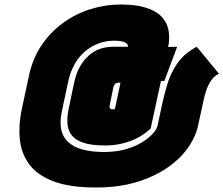

<svg xmlns="http://www.w3.org/2000/svg" viewBox="-20 -687 994 854"><path d="M954 -359 855 -479Q799 -449 769 -405.5Q739 -362 724.5 -313.5Q710 -265 700 -218L681 -129Q678 -113 660 -93Q642 -73 611.5 -54Q581 -35 538.5 -23Q496 -11 443 -11Q389 -11 349 -21.5Q309 -32 284.5 -54Q260 -76 252.5 -110Q245 -144 255 -191L283 -323Q292 -365 310.5 -399Q329 -433 356 -456.5Q383 -480 416.5 -493Q450 -506 488 -506Q522 -506 536.5 -498Q551 -490 549 -479H483Q453 -479 426 -470Q399 -461 376 -441Q353 -421 335.5 -390.5Q318 -360 309 -316L285 -201Q278 -167 280 -137.5Q282 -108 298.5 -86Q315 -64 351 -52Q387 -40 447 -40Q486 -40 518.5 -47.5Q551 -55 575.5 -66Q600 -77 616.5 -88.5Q633 -100 641.5 -107.5Q650 -115 650 -115L696 -327H711L768 -479L728 -478Q736 -518 729.5 -552.5Q723 -587 699 -612.5Q675 -638 630 -652.5Q585 -667 517 -667Q448 -667 381.5 -646Q315 -625 259 -584Q203 -543 164 -484.5Q125 -426 109 -351L77 -202Q62 -132 68 -69Q74 -6 109 42.5Q144 91 216.5 119Q289 147 407 147Q505 147 583.5 124Q662 101 720.5 61.5Q779 22 814.5 -27.5Q850 -77 861 -129L886 -243Q890 -262 897.5 -285Q905 -308 918.5 -328.5Q932 -349 954 -359ZM505 -319H516L491 -202Q489 -202 487 -201.5Q485 -201 483.5 -201Q482 -201 480.5 -201Q479 -201 477 -201Q471 -201 468.5 -206.5Q466 -212 468 -219L484 -298Q486 -305 488.5 -309.5Q491 -314 495.5 -316.5Q500 -319 505 -319Z"/></svg>

Font: Advent Pro Black
Style: Italic
Weight: 900
Italic angle: -12°
Version: Version 3.000